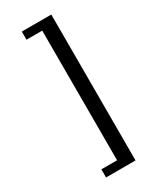

<svg xmlns="http://www.w3.org/2000/svg" viewBox="-231 -787 858 1049"><g transform="rotate(-30 198.0 -262.0)"><path d="M292 198.2H106V147H205.1V-670.9H106V-722.2H292Z"/></g></svg>

Font: Perun
Style: Regular
Weight: 400
Version: Version 1.0000